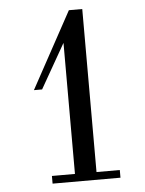

<svg xmlns="http://www.w3.org/2000/svg" viewBox="-51 -730 584 772"><g transform="rotate(-5 241.0 -344.5)"><path d="M404 -31V0H130V-31H223V-560L121 -381H88L256 -689H310V-31Z"/></g></svg>

Font: GFS Didot
Style: Regular
Weight: 400
Designer: Takis Katsoulidis and George D. Matthiopoulos
Foundry: Takis Katsoulidis and George D. Matthiopoulos
Version: Version 1.0